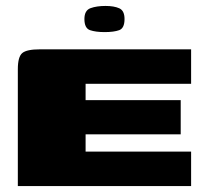

<svg xmlns="http://www.w3.org/2000/svg" viewBox="-20 -626 688 646"><path d="M40 0V-393Q40 -435 55 -447.5Q70 -460 114 -460H623V-344H268V-289H588V-174H268V-116H623V0ZM332 -518Q302 -518 283 -524.5Q264 -531 264 -562Q264 -591 284.5 -598.5Q305 -606 335 -606Q364 -606 381.5 -598Q399 -590 399 -562Q399 -531 381 -524.5Q363 -518 332 -518Z"/></svg>

Font: Genos Thin Black
Style: Regular
Weight: 900
Version: Version 1.010